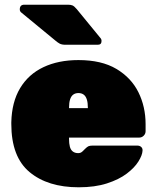

<svg xmlns="http://www.w3.org/2000/svg" viewBox="-20 -785 663 815"><path d="M314 10Q183 10 105.5 -54.5Q28 -119 28 -259Q28 -261 28 -263Q28 -265 28 -266Q30 -352 65.5 -411Q101 -470 164.5 -500Q228 -530 313 -530Q411 -530 474 -492.5Q537 -455 567.5 -393.5Q598 -332 598 -258V-228Q598 -217 590 -209Q582 -201 571 -201H273Q273 -200 273 -199Q273 -198 273 -196Q273 -176 276.5 -162.5Q280 -149 289 -142Q298 -135 312 -135Q318 -135 322.5 -137Q327 -139 331.5 -143.5Q336 -148 341 -153Q350 -162 356 -164.5Q362 -167 374 -167H563Q573 -167 579.5 -161Q586 -155 585 -145Q584 -126 567.5 -99.5Q551 -73 518 -48Q485 -23 434 -6.5Q383 10 314 10ZM273 -326H353V-327Q353 -349 348.5 -363Q344 -377 335 -383.5Q326 -390 313 -390Q300 -390 291 -383.5Q282 -377 277.5 -363Q273 -349 273 -327ZM258 -595Q242 -595 233 -600Q224 -605 216 -612L69 -733Q64 -738 64 -745Q64 -765 83 -765H269Q280 -765 287.5 -762Q295 -759 306 -746L406 -624Q411 -619 411 -611Q411 -595 395 -595Z"/></svg>

Font: Rubik Black
Style: Regular
Weight: 900
Designer: Hubert and Fischer
Foundry: Hubert and Fischer
Version: Version 2.300;gftools[0.9.30]